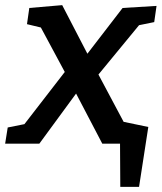

<svg xmlns="http://www.w3.org/2000/svg" viewBox="-49 -559 629 747"><path d="M551 -473 492 -461 334 -269 432 -85 528 -65 492 168H419L418 0H349L247 -195L104 0H-29L-19 -63L46 -76L203 -279L110 -452L56 -465L65 -528L193 -539L291 -350L428 -528L560 -536Z"/></svg>

Font: Bitter Pro SemiBold
Style: Italic
Weight: 600
Italic angle: -9°
Designer: Sol Matas, and Bitter project Authors
Foundry: Sol Matas
Version: Version 1.010